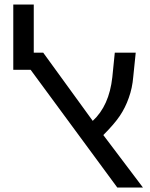

<svg xmlns="http://www.w3.org/2000/svg" viewBox="-20 -833 668 853"><path d="M501 0 116 -523H39V-813H130V-599H172L392 -296Q465 -363 479 -490L490 -599H583L572 -492Q568 -442 552 -398Q537 -355 512.5 -318.5Q488 -282 439 -233L615 0Z"/></svg>

Font: Libra Sans
Style: Regular
Weight: 400
Foundry: Context Ltd
Version: Version 1.002